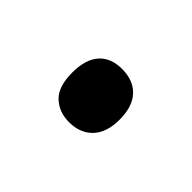

<svg xmlns="http://www.w3.org/2000/svg" viewBox="-36 -221 338 338"><g transform="rotate(45 133.0 -52.0)"><path d="M74.2 -51.8Q74.2 -84.5 89.1 -101.3Q104 -118.2 131.8 -118.2Q160.2 -118.2 176 -101.3Q191.9 -84.5 191.9 -51.8Q191.9 -20 175.8 -2.9Q159.7 14.2 131.8 14.2Q106.9 14.2 90.6 -1.2Q74.2 -16.6 74.2 -51.8Z"/></g></svg>

Font: f06187749
Style: Regular
Weight: 400
Foundry: Ascender Corporation
Version: Version 1.10